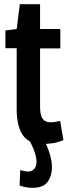

<svg xmlns="http://www.w3.org/2000/svg" viewBox="-20 -680 324 920"><path d="M183 10Q118 10 89 -33Q60 -76 60 -157V-449H6V-534L60 -541L75 -660H172V-541H269V-448H172V-169Q172 -127 184.5 -110.5Q197 -94 222 -94Q244 -94 268 -101L284 -9Q257 3 230.5 6.5Q204 10 183 10ZM77 135Q100 142 115 142Q132 142 143.5 130Q155 118 155 95Q155 76 146 49Q137 22 122 -4H193Q207 20 218 56Q229 92 229 121Q229 162 208.5 191Q188 220 136 220Q122 220 106.5 217.5Q91 215 74 209Z"/></svg>

Font: Georama Condensed SemiBold
Style: Regular
Weight: 600
Width: 3
Designer: Jean-Baptiste Levee
Foundry: Production Type
Version: Version 1.000